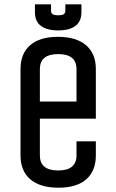

<svg xmlns="http://www.w3.org/2000/svg" viewBox="-20 -856 540 891"><path d="M335 -384.8V-535.2Q335 -605 250 -605Q165 -605 165 -535.2V-384.8ZM75.2 -134.8V-535.2Q75.2 -607.4 119.9 -646.2Q164.6 -685.1 249 -685.1Q333.5 -685.1 379.2 -646.2Q424.8 -607.4 424.8 -535.2V-305.2H165V-134.8Q165 -64.9 250 -64.9Q335 -64.9 335 -134.8V-200.2H424.8V-134.8Q424.8 -62.5 380.1 -23.7Q335.4 15.1 251 15.1Q166.5 15.1 120.8 -23.7Q75.2 -62.5 75.2 -134.8ZM142.1 -799.8V-835.9H216.8V-806.2Q216.8 -795.4 223.9 -790.3Q231 -785.2 250 -785.2Q269 -785.2 276.1 -790.3Q283.2 -795.4 283.2 -806.2V-835.9H357.9V-799.8Q357.9 -756.8 330.1 -735.8Q302.2 -714.8 250 -714.8Q197.8 -714.8 169.9 -735.8Q142.1 -756.8 142.1 -799.8Z"/></svg>

Font: Unica One
Style: Bold
Weight: 400
Designer: Eduardo Rodriguez Tunni
Foundry: Eduardo Rodriguez Tunni
Version: Version 1.001